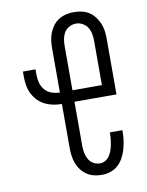

<svg xmlns="http://www.w3.org/2000/svg" viewBox="-85 -804 669 873"><g transform="rotate(-10 250.0 -367.5)"><path d="M315 8Q297 8 279.5 4Q262 0 246.5 -10Q231 -20 220 -34.5Q209 -49 202.5 -66Q196 -83 193.5 -100.5Q191 -118 191 -137V-341Q171 -341 151 -345Q131 -349 113 -358Q95 -367 81 -381.5Q67 -396 58 -414Q49 -432 45.5 -452Q42 -472 42 -492V-517H100V-492Q100 -473 105 -454.5Q110 -436 122.5 -421.5Q135 -407 153.5 -400.5Q172 -394 191 -394V-599Q191 -617 193.5 -635Q196 -653 202.5 -669.5Q209 -686 220.5 -701Q232 -716 247.5 -725.5Q263 -735 281 -739Q299 -743 317 -743Q335 -743 353 -739Q371 -735 386 -725.5Q401 -716 412.5 -701Q424 -686 431 -669.5Q438 -653 440.5 -635Q443 -617 443 -599V-341H249V-137Q249 -121 252 -105Q255 -89 263 -75Q271 -61 285 -53Q299 -45 315 -45Q328 -45 339.5 -51.5Q351 -58 358.5 -69Q366 -80 370.5 -92.5Q375 -105 377.5 -117.5Q380 -130 381.5 -143Q383 -156 383 -169V-176H441V-167Q441 -147 438 -127Q435 -107 429.5 -87.5Q424 -68 414 -50Q404 -32 389 -18.5Q374 -5 354.5 1.5Q335 8 315 8ZM249 -394H385V-599Q385 -615 382 -631Q379 -647 370.5 -660.5Q362 -674 347.5 -682Q333 -690 317 -690Q301 -690 286 -682Q271 -674 263 -660.5Q255 -647 252 -631Q249 -615 249 -599Z"/></g></svg>

Font: Iosevka Light
Style: Regular
Weight: 300
Monospace: yes
Designer: Belleve Invis
Foundry: Belleve Invis
Version: Version 32.5.0; ttfautohint (v1.8.4)